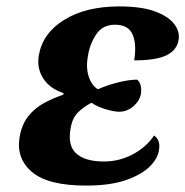

<svg xmlns="http://www.w3.org/2000/svg" viewBox="-20 -568 577 598"><path d="M248 10Q130 10 80 -32Q30 -74 41 -141Q48 -181 68.5 -206.5Q89 -232 118 -247.5Q147 -263 177 -273L178 -278Q135 -292 114.5 -324Q94 -356 101 -396Q113 -465 180.5 -506.5Q248 -548 351 -548Q422 -548 464 -532Q506 -516 523.5 -492Q541 -468 536 -443Q531 -412 499 -396Q467 -380 398 -380Q406 -430 393 -460.5Q380 -491 338 -491Q299 -491 279 -460Q259 -429 254 -394Q247 -357 256.5 -329Q266 -301 285 -290Q317 -304 350.5 -312Q384 -320 407 -320Q414 -315 417.5 -304Q421 -293 419 -276Q415 -254 395.5 -237Q376 -220 351 -220Q335 -220 308.5 -228Q282 -236 265 -248Q240 -235 222.5 -217.5Q205 -200 200 -168Q190 -115 217.5 -90Q245 -65 304 -65Q351 -65 393 -87Q435 -109 460 -146Q481 -131 475 -100Q471 -73 445 -48Q419 -23 370.5 -6.5Q322 10 248 10Z"/></svg>

Font: Noto Serif
Style: Bold Italic
Weight: 700
Italic angle: -12°
Designer: Monotype Design Team
Foundry: Monotype Imaging Inc.
Version: Version 2.013